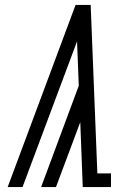

<svg xmlns="http://www.w3.org/2000/svg" viewBox="-20 -755 540 775"><path d="M11 0 285 -735Q300 -735 315.5 -735Q331 -735 346 -735L373 -55H428V0H314L304 -262L206 0H146L298 -409L291 -588L71 0Z"/></svg>

Font: Iosevka Slab Light
Style: Italic
Weight: 300
Italic angle: -9°
Monospace: yes
Designer: Belleve Invis
Foundry: Belleve Invis
Version: Version 11.1.1; ttfautohint (v1.8.3)